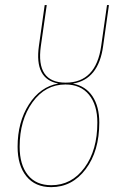

<svg xmlns="http://www.w3.org/2000/svg" viewBox="-20 -749 489 778"><path d="M397.9 -562.5Q379.4 -427.2 275.4 -410.2Q327.1 -400.4 354.7 -358.9Q382.3 -317.4 382.3 -252.4Q382.3 -136.7 327.4 -63.7Q272.5 9.3 187.5 9.3Q122.6 9.3 86.9 -34.7Q51.3 -78.6 51.3 -154.3Q51.3 -254.4 97.2 -325.9Q143.1 -397.5 216.3 -410.6Q118.7 -428.2 137.7 -563L161.1 -728.5H169.4L145.5 -562.5Q124.5 -414.1 246.1 -414.1Q369.1 -414.1 390.1 -563L413.6 -728.5H421.4ZM374.5 -252.4Q374.5 -323.7 340.6 -365.2Q306.6 -406.7 245.1 -406.7Q163.6 -406.7 111.6 -334.5Q59.6 -262.2 59.6 -154.3Q59.6 -81.5 92.8 -40Q126 1.5 188 1.5Q270 1.5 322.3 -69.3Q374.5 -140.1 374.5 -252.4Z"/></svg>

Font: Fira Sans Compressed Eight
Style: Italic
Weight: 100
Width: 3
Italic angle: -8°
Designer: Carrois Corporate & Edenspiekermann AG
Foundry: Carrois Corporate GbR & Edenspiekermann AG
Version: Version 4.203;PS 004.203;hotconv 1.0.88;makeotf.lib2.5.64775